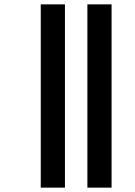

<svg xmlns="http://www.w3.org/2000/svg" viewBox="-20 -815 618 881"><path d="M381 46H492V-795H381ZM167 46H278V-795H167Z"/></svg>

Font: Noto Sans Kannada UI SemiCondensed SemiBold
Style: Regular
Weight: 600
Width: 4
Designer: Jelle Bosma - Monotype Design Team
Foundry: Monotype Imaging Inc.
Version: Version 2.006